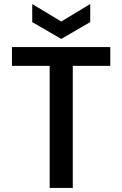

<svg xmlns="http://www.w3.org/2000/svg" viewBox="-20 -927 604 947"><path d="M39 -695H524V-602H339V0H225V-602H39ZM425 -907V-818L282 -735L139 -818V-907L282 -821Z"/></svg>

Font: Poppins Medium
Style: Regular
Weight: 500
Designer: Ninad Kale (Devanagari), Jonny Pinhorn (Latin)
Version: Version 5.002